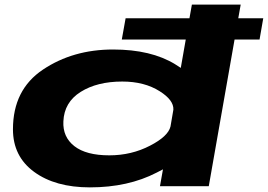

<svg xmlns="http://www.w3.org/2000/svg" viewBox="-20 -805 1158 830"><path d="M506.5 -634 523 -726H799L809.5 -785H1020.5L1010 -726H1118L1102 -634H994L882.5 0H671.5L684.5 -73Q671.5 -66 657.5 -59Q534 5 368.5 5Q219 5 127.5 -62Q36 -129 36 -246Q36 -417.5 165.8 -504.2Q295.5 -591 468.5 -591Q633.5 -591 737.5 -527Q750 -519.5 761.5 -511.5L783 -634ZM717 -258 729.5 -331Q731.5 -372 670.5 -410.5Q604.5 -452.5 508.5 -452.5Q400 -452.5 328.8 -407.8Q257.5 -363 254 -280.5Q250.5 -213 301.5 -173.2Q352.5 -133.5 452.5 -133.5Q548.5 -133.5 629 -175.5Q706.5 -215.5 717 -258Z"/></svg>

Font: Anybody UltraExpanded Regular
Style: Bold Italic
Weight: 700
Width: 9
Italic angle: -10°
Designer: Tyler Finck
Foundry: Etcetera Type Company
Version: Version 1.010; ttfautohint (v1.8.3) -l 8 -r 50 -G 200 -x 14 